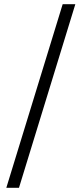

<svg xmlns="http://www.w3.org/2000/svg" viewBox="-20 -730 390 910"><path d="M10 160 277 -710H337L70 160Z"/></svg>

Font: Source Sans Pro
Style: Regular
Weight: 400
Designer: Paul D. Hunt
Foundry: Adobe Systems Incorporated
Version: Version 2.021;PS 2.000;hotconv 1.0.86;makeotf.lib2.5.63406